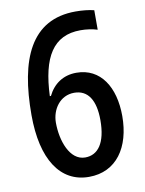

<svg xmlns="http://www.w3.org/2000/svg" viewBox="-83 -783 647 854"><g transform="rotate(-10 240.0 -356.5)"><path d="M250 11C374 11 442 -89 442 -230C442 -361 383 -455 274 -455C214 -455 170 -424 145 -373H140C147 -547 201 -638 325 -638C352 -638 378 -634 401 -627V-715C378 -721 347 -724 318 -724C115 -724 45 -554 45 -304C45 -104 120 11 250 11ZM248 -77C178 -77 146 -171 146 -252C146 -312 185 -369 249 -369C311 -369 343 -319 343 -229C343 -126 306 -77 248 -77Z"/></g></svg>

Font: Noto Sans Tamil Condensed Medium
Style: Regular
Weight: 500
Width: 3
Designer: Jelle Bosma - Monotype Design Team
Foundry: Monotype Imaging Inc.
Version: Version 2.004